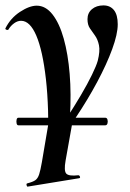

<svg xmlns="http://www.w3.org/2000/svg" viewBox="-32 -416 482 711"><path d="M36 48Q31 48 29.5 41Q28 34 29.5 27Q31 20 36 20H358Q364 20 366 27Q368 34 366 41Q364 48 358 48ZM159 138 160 101Q187 64 215 21Q243 -22 267.5 -63.5Q292 -105 308.5 -139Q325 -173 330 -191Q339 -227 334.5 -248.5Q330 -270 320 -284Q310 -298 301 -311Q292 -324 292 -345Q292 -368 308.5 -382Q325 -396 351 -396Q376 -396 390 -378.5Q404 -361 404 -326Q404 -290 383.5 -234Q363 -178 328 -112.5Q293 -47 249.5 18Q206 83 159 138ZM71 275Q68 276 66.5 270Q65 264 69 263Q89 258 98.5 251.5Q108 245 113 229.5Q118 214 123 185L154 2L239 21L211 178Q204 217 213.5 227Q223 237 258 233Q262 233 264 238Q266 243 261 244ZM146 135Q150 -18 138 -123.5Q126 -229 102.5 -284Q79 -339 46 -339Q33 -339 20.5 -330Q8 -321 0 -308Q-1 -304 -7 -305.5Q-13 -307 -12 -311Q7 -349 42 -372Q77 -395 104 -395Q137 -395 162.5 -362.5Q188 -330 204 -273Q220 -216 226 -142Q232 -68 227 16Z"/></svg>

Font: Cormorant Garamond Light
Style: Italic
Weight: 300
Italic angle: -10°
Designer: Christian Thalmann (Catharsis Fonts)
Foundry: Catharsis Fonts
Version: Version 4.001